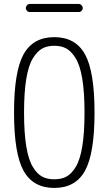

<svg xmlns="http://www.w3.org/2000/svg" viewBox="-20 -925 540 955"><path d="M310.1 -683.6Q285.2 -697.3 250 -697.3Q214.8 -697.3 189.9 -683.6Q165 -669.9 143.6 -635.3Q122.1 -600.6 110.8 -533.2Q99.6 -465.8 99.6 -364.7Q99.6 -263.7 110.8 -196.3Q122.1 -128.9 143.6 -94.2Q165 -59.6 189.9 -46.4Q214.8 -33.2 250 -33.2Q285.2 -33.2 310.1 -46.4Q335 -59.6 356.4 -94.2Q377.9 -128.9 389.2 -196.3Q400.4 -263.7 400.4 -364.7Q400.4 -465.8 389.2 -533.2Q377.9 -600.6 356.4 -635.3Q335 -669.9 310.1 -683.6ZM402.8 -75.7Q355.5 9.8 250 9.8Q144.5 9.8 97.2 -75.7Q49.8 -161.1 49.8 -365.2Q49.8 -569.3 97.2 -654.8Q144.5 -740.2 250 -740.2Q355.5 -740.2 402.8 -654.8Q450.2 -569.3 450.2 -365.2Q450.2 -161.1 402.8 -75.7ZM127.9 -905.3H372.1Q379.9 -905.3 385.7 -898.9Q391.6 -892.6 391.6 -884.8Q391.6 -877 385.7 -871.1Q379.9 -865.2 372.1 -865.2H127.9Q120.1 -865.2 114.3 -871.1Q108.4 -877 108.4 -884.8Q108.4 -892.6 114.3 -898.9Q120.1 -905.3 127.9 -905.3Z"/></svg>

Font: Rounded-X Mgen+ 1mn light
Style: Regular
Weight: 200
Designer: [Source Han Sans]
Ryoko NISHIZUKA  (kana & ideographs); Paul D. Hunt (Latin, Greek & Cyrillic); Wenlong ZHANG  (bopomofo
Version: Version 1.059.20150602